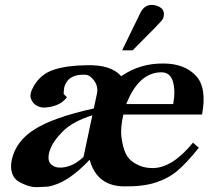

<svg xmlns="http://www.w3.org/2000/svg" viewBox="-20 -749 872 786"><path d="M807 -280H485Q472 -224 477.5 -185Q483 -146 494 -122Q505 -98 526 -84.5Q547 -71 565.5 -66Q584 -61 605 -61Q685 -61 770 -165L794 -144Q744 -82 707 -50.5Q670 -19 618 -2Q566 15 490 14Q377 14 347 -95Q256 2 176 15Q157 16 135 17Q113 18 91.5 10.5Q70 3 53 -8Q36 -19 29 -41.5Q22 -64 28 -94Q45 -172 123 -220.5Q201 -269 364 -305L377 -366Q383 -394 366 -418Q349 -442 330 -443Q259 -447 243 -392Q241 -373 240.5 -368.5Q240 -364 246.5 -358Q253 -352 254 -351Q227 -314 167 -309Q149 -307 132 -315.5Q115 -324 107 -344Q99 -364 119 -398Q148 -447 201.5 -464Q255 -481 333 -482Q435 -485 476 -437Q554 -491 652 -489Q736 -488 782 -439Q828 -390 807 -280ZM689 -323Q699 -376 688 -414.5Q677 -453 641 -453Q548 -453 497 -323ZM358 -277Q278 -252 237 -211Q196 -170 184 -133L183 -131Q172 -93 188.5 -77Q205 -61 233 -63Q281 -67 322 -107Q329 -141 358 -277ZM651 -692Q651 -685 649.5 -679Q648 -673 643.5 -667Q639 -661 636 -658Q633 -655 626.5 -648.5Q620 -642 618 -639L523 -543H480L552 -691Q569 -729 600 -729Q619 -729 635 -719.5Q651 -710 651 -692Z"/></svg>

Font: GFS Artemisia
Style: Bold Italic
Weight: 700
Italic angle: -12°
Designer: Designed by Takis Katsoulidis and George D. Matthiopoulos.
Foundry: Designed by Takis Katsoulidis and George D. Matthiopoulos.
Version: Version 1.0